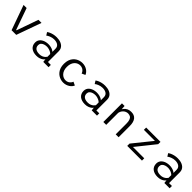

<svg xmlns="http://www.w3.org/2000/svg" viewBox="453 -2072 3644 3644"><g transform="rotate(45 2275.0 -250.5)"><path d="M259.5 0 81 -500H163.5L317 -65H327L480.5 -500H563L384.5 0Z M933.5 11Q890.5 11 854.8 0.2Q819 -10.5 793.2 -31.2Q767.5 -52 753.5 -82.2Q739.5 -112.5 739.5 -151.5Q739.5 -184 751 -209.5Q762.5 -235 783 -253.5Q803.5 -272 829.8 -284.2Q856 -296.5 885.2 -302.2Q914.5 -308 944 -308Q981.5 -308 1012.8 -300Q1044 -292 1066 -280Q1088 -268 1097.5 -256.5V-339Q1097.5 -370.5 1085.5 -391.8Q1073.5 -413 1053.2 -425.5Q1033 -438 1007.8 -443.5Q982.5 -449 955.5 -449Q930 -449 906 -443.5Q882 -438 861.2 -429.8Q840.5 -421.5 824.2 -411.8Q808 -402 797.5 -393L760.5 -451.5Q778 -466 807.8 -479.8Q837.5 -493.5 876.8 -502.8Q916 -512 962 -512Q991 -512 1021.2 -507Q1051.5 -502 1078.8 -490.5Q1106 -479 1127.8 -460Q1149.5 -441 1162 -413.8Q1174.5 -386.5 1174.5 -349.5V-61.5H1252V0H1110L1103.5 -65Q1094 -48.5 1071.5 -31Q1049 -13.5 1014.2 -1.2Q979.5 11 933.5 11ZM950.5 -50Q992.5 -50 1022.2 -63Q1052 -76 1070.5 -93.5Q1089 -111 1097.5 -125V-197Q1087.5 -211 1065 -224Q1042.5 -237 1013.5 -245.8Q984.5 -254.5 955.5 -254.5Q920.5 -254.5 888.5 -244.2Q856.5 -234 836 -212Q815.5 -190 815.5 -154.5Q815.5 -119 832.2 -95.8Q849 -72.5 879.2 -61.2Q909.5 -50 950.5 -50Z M1652 11Q1619 11 1585.2 1.5Q1551.5 -8 1520.5 -27.8Q1489.5 -47.5 1465 -78.5Q1440.5 -109.5 1426.2 -152.2Q1412 -195 1412 -251Q1412 -307.5 1426.2 -350.5Q1440.5 -393.5 1465 -424.2Q1489.5 -455 1520.5 -474.2Q1551.5 -493.5 1585.2 -502.8Q1619 -512 1652 -512Q1691.5 -512 1724.2 -501.8Q1757 -491.5 1782.5 -474Q1808 -456.5 1825.2 -435Q1842.5 -413.5 1851 -391L1781.5 -358.5Q1775 -379.5 1758.8 -400.8Q1742.5 -422 1716 -436Q1689.5 -450 1653.5 -450Q1626 -450 1597.8 -438.8Q1569.5 -427.5 1545.8 -403.5Q1522 -379.5 1507.5 -341.5Q1493 -303.5 1493 -251Q1493 -199 1507.5 -161.2Q1522 -123.5 1545.8 -99Q1569.5 -74.5 1597.8 -62.8Q1626 -51 1653.5 -51Q1690 -51 1716.2 -65Q1742.5 -79 1758.8 -99.8Q1775 -120.5 1781 -140L1851 -107Q1843 -87 1826 -66Q1809 -45 1783.2 -27.8Q1757.5 -10.5 1724.5 0.2Q1691.5 11 1652 11Z M2233.5 11Q2190.5 11 2154.8 0.2Q2119 -10.5 2093.2 -31.2Q2067.5 -52 2053.5 -82.2Q2039.5 -112.5 2039.5 -151.5Q2039.5 -184 2051 -209.5Q2062.5 -235 2083 -253.5Q2103.5 -272 2129.8 -284.2Q2156 -296.5 2185.2 -302.2Q2214.5 -308 2244 -308Q2281.5 -308 2312.8 -300Q2344 -292 2366 -280Q2388 -268 2397.5 -256.5V-339Q2397.5 -370.5 2385.5 -391.8Q2373.5 -413 2353.2 -425.5Q2333 -438 2307.8 -443.5Q2282.5 -449 2255.5 -449Q2230 -449 2206 -443.5Q2182 -438 2161.2 -429.8Q2140.5 -421.5 2124.2 -411.8Q2108 -402 2097.5 -393L2060.5 -451.5Q2078 -466 2107.8 -479.8Q2137.5 -493.5 2176.8 -502.8Q2216 -512 2262 -512Q2291 -512 2321.2 -507Q2351.5 -502 2378.8 -490.5Q2406 -479 2427.8 -460Q2449.5 -441 2462 -413.8Q2474.5 -386.5 2474.5 -349.5V-61.5H2552V0H2410L2403.5 -65Q2394 -48.5 2371.5 -31Q2349 -13.5 2314.2 -1.2Q2279.5 11 2233.5 11ZM2250.5 -50Q2292.5 -50 2322.2 -63Q2352 -76 2370.5 -93.5Q2389 -111 2397.5 -125V-197Q2387.5 -211 2365 -224Q2342.5 -237 2313.5 -245.8Q2284.5 -254.5 2255.5 -254.5Q2220.5 -254.5 2188.5 -244.2Q2156.5 -234 2136 -212Q2115.5 -190 2115.5 -154.5Q2115.5 -119 2132.2 -95.8Q2149 -72.5 2179.2 -61.2Q2209.5 -50 2250.5 -50Z M2722.5 0V-500H2792.5L2799.5 -399V0ZM3054.5 0V-284Q3054.5 -342 3042.2 -378Q3030 -414 3004.8 -430.8Q2979.5 -447.5 2940.5 -447.5Q2913 -447.5 2887.8 -436.2Q2862.5 -425 2842.8 -405Q2823 -385 2811 -358.8Q2799 -332.5 2797.5 -302L2771 -308Q2771 -347 2783.5 -383.2Q2796 -419.5 2820.2 -448.5Q2844.5 -477.5 2880.2 -494.5Q2916 -511.5 2963 -511.5Q3002.5 -511.5 3033.8 -499.5Q3065 -487.5 3087 -461.5Q3109 -435.5 3120.5 -394.5Q3132 -353.5 3132 -295.5V0Z M3364 0V-61.5L3668.5 -438.5H3372V-500H3756.5V-438.5L3454.5 -61.5H3759V0Z M4183.5 11Q4140.5 11 4104.8 0.2Q4069 -10.5 4043.2 -31.2Q4017.5 -52 4003.5 -82.2Q3989.5 -112.5 3989.5 -151.5Q3989.5 -184 4001 -209.5Q4012.5 -235 4033 -253.5Q4053.5 -272 4079.8 -284.2Q4106 -296.5 4135.2 -302.2Q4164.5 -308 4194 -308Q4231.5 -308 4262.8 -300Q4294 -292 4316 -280Q4338 -268 4347.5 -256.5V-339Q4347.5 -370.5 4335.5 -391.8Q4323.5 -413 4303.2 -425.5Q4283 -438 4257.8 -443.5Q4232.5 -449 4205.5 -449Q4180 -449 4156 -443.5Q4132 -438 4111.2 -429.8Q4090.5 -421.5 4074.2 -411.8Q4058 -402 4047.5 -393L4010.5 -451.5Q4028 -466 4057.8 -479.8Q4087.5 -493.5 4126.8 -502.8Q4166 -512 4212 -512Q4241 -512 4271.2 -507Q4301.5 -502 4328.8 -490.5Q4356 -479 4377.8 -460Q4399.5 -441 4412 -413.8Q4424.5 -386.5 4424.5 -349.5V-61.5H4502V0H4360L4353.5 -65Q4344 -48.5 4321.5 -31Q4299 -13.5 4264.2 -1.2Q4229.5 11 4183.5 11ZM4200.5 -50Q4242.5 -50 4272.2 -63Q4302 -76 4320.5 -93.5Q4339 -111 4347.5 -125V-197Q4337.5 -211 4315 -224Q4292.5 -237 4263.5 -245.8Q4234.5 -254.5 4205.5 -254.5Q4170.5 -254.5 4138.5 -244.2Q4106.5 -234 4086 -212Q4065.5 -190 4065.5 -154.5Q4065.5 -119 4082.2 -95.8Q4099 -72.5 4129.2 -61.2Q4159.5 -50 4200.5 -50Z"/></g></svg>

Font: Trispace Thin Light
Style: Regular
Weight: 300
Version: Version 1.210